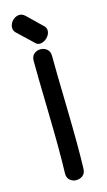

<svg xmlns="http://www.w3.org/2000/svg" viewBox="-138 -963 564 1008"><g transform="rotate(-15 144.0 -459.0)"><path d="M196 -49Q200 -164 195 -379Q190 -593 190 -664Q190 -689 175 -701.5Q160 -714 140 -714Q120 -714 105 -701.5Q90 -689 90 -664Q90 -592 95 -380Q100 -168 96 -53Q95 -28 109.5 -15Q124 -2 143.5 -1.5Q163 -1 179 -12.5Q195 -24 196 -49ZM117 -758Q132 -740 151.5 -743.5Q171 -747 186 -762.5Q201 -778 202.5 -797.5Q204 -817 183 -833L111 -903Q93 -920 73.5 -916.5Q54 -913 40.5 -898Q27 -883 25.5 -863.5Q24 -844 42 -829L117 -758Z"/></g></svg>

Font: Balsamiq Sans
Style: Regular
Weight: 400
Designer: Michael Angeles
Foundry: Balsamiq SRL
Version: Version 1.020; ttfautohint (v1.8.4.7-5d5b);gftools[0.9.26]